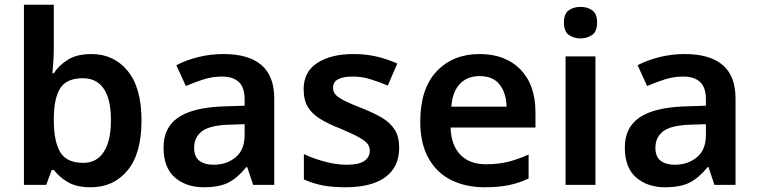

<svg xmlns="http://www.w3.org/2000/svg" viewBox="-20 -780 3200 810"><path d="M207 -580Q207 -548 205 -518Q203 -488 201 -471H207Q229 -505 267 -528.5Q305 -552 366 -552Q460 -552 518.5 -481Q577 -410 577 -272Q577 -132 518 -61Q459 10 363 10Q302 10 265.5 -12Q229 -34 207 -63H198L175 0H81V-760H207ZM330 -450Q262 -450 235 -409Q208 -368 207 -283V-272Q207 -185 233.5 -139Q260 -93 332 -93Q388 -93 418 -139.5Q448 -186 448 -273Q448 -362 417.5 -406Q387 -450 330 -450Z M923 -552Q1028 -552 1082.5 -506Q1137 -460 1137 -364V0H1048L1023 -75H1019Q984 -31 945 -10.5Q906 10 839 10Q766 10 718 -31Q670 -72 670 -158Q670 -242 731.5 -284Q793 -326 918 -331L1012 -334V-361Q1012 -412 987 -434.5Q962 -457 917 -457Q876 -457 838.5 -445Q801 -433 764 -417L724 -505Q764 -526 815.5 -539Q867 -552 923 -552ZM946 -254Q863 -251 831 -225.5Q799 -200 799 -157Q799 -118 821.5 -101.5Q844 -85 881 -85Q936 -85 974 -116.5Q1012 -148 1012 -210V-256Z M1664 -157Q1664 -75 1605.5 -32.5Q1547 10 1438 10Q1381 10 1340.5 2Q1300 -6 1262 -23V-130Q1302 -111 1350.5 -98Q1399 -85 1442 -85Q1494 -85 1517 -101Q1540 -117 1540 -144Q1540 -160 1531 -172.5Q1522 -185 1495.5 -200Q1469 -215 1417 -237Q1365 -257 1330.5 -278.5Q1296 -300 1278.5 -329Q1261 -358 1261 -404Q1261 -477 1318.5 -514.5Q1376 -552 1472 -552Q1522 -552 1566.5 -542Q1611 -532 1656 -512L1616 -419Q1578 -435 1542 -446Q1506 -457 1468 -457Q1385 -457 1385 -410Q1385 -393 1395.5 -381Q1406 -369 1432.5 -355.5Q1459 -342 1508 -323Q1556 -304 1591 -283.5Q1626 -263 1645 -233Q1664 -203 1664 -157Z M2003 -552Q2112 -552 2175.5 -487Q2239 -422 2239 -306V-242H1881Q1883 -168 1922 -127.5Q1961 -87 2030 -87Q2082 -87 2124 -97.5Q2166 -108 2210 -128V-27Q2170 -8 2127 1Q2084 10 2024 10Q1945 10 1883.5 -20.5Q1822 -51 1787.5 -113Q1753 -175 1753 -267Q1753 -406 1822 -479Q1891 -552 2003 -552ZM2003 -459Q1952 -459 1920.5 -426.5Q1889 -394 1884 -330H2117Q2116 -386 2088.5 -422.5Q2061 -459 2003 -459Z M2429 -751Q2458 -751 2478.5 -736.5Q2499 -722 2499 -685Q2499 -648 2478.5 -633Q2458 -618 2429 -618Q2400 -618 2379.5 -633Q2359 -648 2359 -685Q2359 -722 2379.5 -736.5Q2400 -751 2429 -751ZM2492 -542V0H2366V-542Z M2869 -552Q2974 -552 3028.5 -506Q3083 -460 3083 -364V0H2994L2969 -75H2965Q2930 -31 2891 -10.5Q2852 10 2785 10Q2712 10 2664 -31Q2616 -72 2616 -158Q2616 -242 2677.5 -284Q2739 -326 2864 -331L2958 -334V-361Q2958 -412 2933 -434.5Q2908 -457 2863 -457Q2822 -457 2784.5 -445Q2747 -433 2710 -417L2670 -505Q2710 -526 2761.5 -539Q2813 -552 2869 -552ZM2892 -254Q2809 -251 2777 -225.5Q2745 -200 2745 -157Q2745 -118 2767.5 -101.5Q2790 -85 2827 -85Q2882 -85 2920 -116.5Q2958 -148 2958 -210V-256Z"/></svg>

Font: Noto Sans SemiBold
Style: Regular
Weight: 600
Designer: Monotype Design Team
Foundry: Monotype Imaging Inc.
Version: Version 2.007